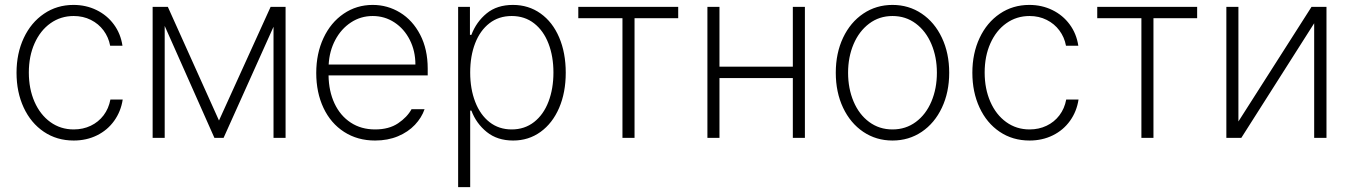

<svg xmlns="http://www.w3.org/2000/svg" viewBox="-20 -558 5464 777"><path d="M46.9 -263.7Q46.9 -341.8 76.2 -404.3Q105.5 -466.8 158 -502.4Q210.4 -538.1 277.3 -538.1Q328.1 -538.1 370.6 -517.3Q413.1 -496.6 440.7 -459.2Q468.3 -421.9 475.6 -373H425.8Q419.4 -407.2 399.2 -434.6Q378.9 -461.9 347.7 -477.5Q316.4 -493.2 278.3 -493.2Q225.6 -493.2 184.3 -463.9Q143.1 -434.6 119.9 -382.6Q96.7 -330.6 96.7 -264.6Q96.7 -198.7 119.6 -146.2Q142.6 -93.8 183.8 -64Q225.1 -34.2 278.3 -34.2Q315.9 -34.2 347.2 -49.1Q378.4 -64 399.2 -91.3Q419.9 -118.7 426.8 -155.3H476.6Q469.2 -106.9 442.1 -69.1Q415 -31.2 372.6 -10.3Q330.1 10.7 278.3 10.7Q210 10.7 157.5 -24.7Q105 -60.1 75.9 -122.6Q46.9 -185.1 46.9 -263.7Z M1075.2 -530.3H1135.7V0H1086.9V-449.7L884.8 0H847.7L646.5 -453.1V0H597.7V-530.3H659.2L866.2 -70.3Z M1259.8 -262.7Q1259.8 -341.3 1289.1 -404.1Q1318.4 -466.8 1370.6 -502.4Q1422.9 -538.1 1488.3 -538.1Q1548.3 -538.1 1599.1 -507.1Q1649.9 -476.1 1680.4 -417.5Q1710.9 -358.9 1710.9 -280.3V-252.9H1309.6Q1310.5 -189 1333.7 -139.4Q1356.9 -89.8 1399.2 -62Q1441.4 -34.2 1498 -34.2Q1554.2 -34.2 1591.1 -59.1Q1627.9 -84 1645.5 -116.2H1698.2Q1686.5 -82 1659.2 -53Q1631.8 -23.9 1590.6 -6.6Q1549.3 10.7 1498 10.7Q1426.8 10.7 1372.6 -24.2Q1318.4 -59.1 1289.1 -121.3Q1259.8 -183.6 1259.8 -262.7ZM1661.1 -296.9Q1661.1 -351.6 1638.4 -396.5Q1615.7 -441.4 1576.2 -467.3Q1536.6 -493.2 1488.3 -493.2Q1439.9 -493.2 1400.4 -467.3Q1360.8 -441.4 1336.9 -396.5Q1313 -351.6 1310.1 -296.9Z M1834 -530.3H1881.8V-417H1887.7Q1907.7 -469.7 1949.5 -503.9Q1991.2 -538.1 2055.7 -538.1Q2119.1 -538.1 2167.7 -503.4Q2216.3 -468.8 2242.9 -406.5Q2269.5 -344.2 2269.5 -263.7Q2269.5 -183.6 2242.7 -121.3Q2215.8 -59.1 2167.5 -24.2Q2119.1 10.7 2056.6 10.7Q1992.7 10.7 1950 -23.7Q1907.2 -58.1 1887.7 -110.4H1882.8V199.2H1834ZM2050.8 -34.2Q2103 -34.2 2141.4 -64.2Q2179.7 -94.2 2199.7 -146.7Q2219.7 -199.2 2219.7 -264.6Q2219.7 -329.6 2199.7 -381.6Q2179.7 -433.6 2141.6 -463.4Q2103.5 -493.2 2050.8 -493.2Q1998.5 -493.2 1960.7 -463.9Q1922.9 -434.6 1902.8 -382.8Q1882.8 -331.1 1882.8 -264.6Q1882.8 -198.2 1903.1 -145.8Q1923.3 -93.3 1961.2 -63.7Q1999 -34.2 2050.8 -34.2Z M2320.3 -530.3H2724.6V-484.4H2547.9V0H2499V-484.4H2320.3Z M2891.6 -288.1H3188.5V-530.3H3237.3V0H3188.5V-242.2H2891.6V0H2842.8V-530.3H2891.6Z M3362.3 -263.7Q3362.3 -342.8 3391.8 -405.3Q3421.4 -467.8 3473.6 -502.9Q3525.9 -538.1 3591.8 -538.1Q3657.7 -538.1 3710 -502.9Q3762.2 -467.8 3791.7 -405.3Q3821.3 -342.8 3821.3 -263.7Q3821.3 -184.6 3791.7 -122.1Q3762.2 -59.6 3710 -24.4Q3657.7 10.7 3591.8 10.7Q3525.9 10.7 3473.6 -24.4Q3421.4 -59.6 3391.8 -122.1Q3362.3 -184.6 3362.3 -263.7ZM3771.5 -263.7Q3771.5 -327.1 3749.3 -379.6Q3727.1 -432.1 3686.3 -462.6Q3645.5 -493.2 3591.8 -493.2Q3538.1 -493.2 3497.3 -462.4Q3456.5 -431.6 3434.3 -379.4Q3412.1 -327.1 3412.1 -263.7Q3412.1 -199.7 3434.3 -147.2Q3456.5 -94.7 3497.3 -64.5Q3538.1 -34.2 3591.8 -34.2Q3645.5 -34.2 3686.3 -64.5Q3727.1 -94.7 3749.3 -147.2Q3771.5 -199.7 3771.5 -263.7Z M3915 -263.7Q3915 -341.8 3944.3 -404.3Q3973.6 -466.8 4026.1 -502.4Q4078.6 -538.1 4145.5 -538.1Q4196.3 -538.1 4238.8 -517.3Q4281.2 -496.6 4308.8 -459.2Q4336.4 -421.9 4343.8 -373H4293.9Q4287.6 -407.2 4267.3 -434.6Q4247.1 -461.9 4215.8 -477.5Q4184.6 -493.2 4146.5 -493.2Q4093.8 -493.2 4052.5 -463.9Q4011.2 -434.6 3988 -382.6Q3964.8 -330.6 3964.8 -264.6Q3964.8 -198.7 3987.8 -146.2Q4010.7 -93.8 4052 -64Q4093.3 -34.2 4146.5 -34.2Q4184.1 -34.2 4215.3 -49.1Q4246.6 -64 4267.3 -91.3Q4288.1 -118.7 4294.9 -155.3H4344.7Q4337.4 -106.9 4310.3 -69.1Q4283.2 -31.2 4240.7 -10.3Q4198.2 10.7 4146.5 10.7Q4078.1 10.7 4025.6 -24.7Q3973.1 -60.1 3944.1 -122.6Q3915 -185.1 3915 -263.7Z M4420.4 -530.3H4824.7V-484.4H4647.9V0H4599.1V-484.4H4420.4Z M5287.6 -530.3H5348.1V0H5298.3V-463.9L5003.4 0H4942.9V-530.3H4991.7V-66.4Z"/></svg>

Font: Pretendard ExtraLight
Style: Regular
Weight: 200
Designer: Base glyphs from Inter by Rasmus Andersson; Hangeul glyphs from Noto Sans CJK(Source Han Sans) by Jang Soo-young and Kan
Foundry: Kil Hyung-jin
Version: Version 1.309